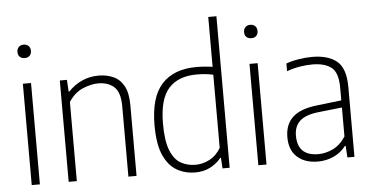

<svg xmlns="http://www.w3.org/2000/svg" viewBox="-54 -910 1975 1020"><g transform="rotate(-5 934.0 -399.5)"><path d="M76.5 0V-540.5H120V0ZM98.5 -675.5Q82 -675.5 72.2 -685Q62.5 -694.5 62.5 -711Q62.5 -727 72.2 -737Q82 -747 98.5 -747Q115 -747 124.8 -737Q134.5 -727 134.5 -711Q134.5 -694.5 124.8 -685Q115 -675.5 98.5 -675.5Z M273.5 0V-540.5H311.5L315 -478H319.5Q350.5 -511.5 391.8 -530Q433 -548.5 480 -548.5Q525 -548.5 560.2 -532.2Q595.5 -516 615.5 -478.5Q635.5 -441 635.5 -376.5V0H592V-375Q592 -449.5 560 -478.5Q528 -507.5 474.5 -507.5Q437.5 -507.5 392.8 -488.8Q348 -470 317 -422V0Z M948.5 9Q895 9 850.8 -16Q806.5 -41 780.2 -99.5Q754 -158 754 -259.5Q754 -409.5 818 -479Q882 -548.5 1002 -548.5Q1023.5 -548.5 1046.2 -546.8Q1069 -545 1088.5 -542V-808H1132V0H1094L1090.5 -56.5H1086.5Q1065 -28.5 1029.5 -9.8Q994 9 948.5 9ZM953.5 -31.5Q992 -31.5 1028.8 -50.8Q1065.5 -70 1088.5 -110V-500Q1049.5 -509 1000.5 -509Q902.5 -509 851 -452.2Q799.5 -395.5 799.5 -264Q799.5 -171.5 819.8 -121.2Q840 -71 874.8 -51.2Q909.5 -31.5 953.5 -31.5Z M1285 0V-540.5H1328.5V0ZM1307 -675.5Q1290.5 -675.5 1280.8 -685Q1271 -694.5 1271 -711Q1271 -727 1280.8 -737Q1290.5 -747 1307 -747Q1323.5 -747 1333.2 -737Q1343 -727 1343 -711Q1343 -694.5 1333.2 -685Q1323.5 -675.5 1307 -675.5Z M1602 8Q1533.5 8 1492.5 -28.8Q1451.5 -65.5 1451.5 -134.5Q1451.5 -203.5 1493.8 -242Q1536 -280.5 1626.5 -290L1754 -305V-372.5Q1754 -453 1718.5 -480.8Q1683 -508.5 1616.5 -508.5Q1587.5 -508.5 1552 -503Q1516.5 -497.5 1480.5 -484.5V-525.5Q1510 -536.5 1548 -542.5Q1586 -548.5 1619 -548.5Q1705 -548.5 1751.2 -510.2Q1797.5 -472 1797.5 -371.5V0H1760L1756 -62H1752Q1726 -28 1687 -10Q1648 8 1602 8ZM1497.5 -139Q1497.5 -31 1608.5 -31Q1646 -31 1685 -49Q1724 -67 1754 -112.5V-267L1627 -253Q1559 -245.5 1528.2 -217.2Q1497.5 -189 1497.5 -139Z"/></g></svg>

Font: Encode Sans Semi Condensed ExtraLight
Style: Regular
Weight: 200
Width: 4
Designer: Multiple Designers
Foundry: Impallari Type
Version: Version 3.000; ttfautohint (v1.8.3) -l 8 -r 50 -G 200 -x 14 